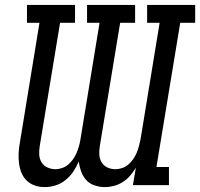

<svg xmlns="http://www.w3.org/2000/svg" viewBox="-20 -755 816 783"><path d="M163 8Q163 8 163 8Q163 8 163 8Q141 8 122 1.5Q103 -5 89 -18.5Q75 -32 67.5 -50.5Q60 -69 57.5 -89.5Q55 -110 56 -131Q57 -152 61 -173L141 -662H90V-735H286V-662H225L142 -159Q139 -141 140 -124Q141 -107 149.5 -93Q158 -79 173.5 -72Q189 -65 206 -65Q220 -65 234 -70Q248 -75 259 -84.5Q270 -94 278.5 -106.5Q287 -119 292.5 -132Q298 -145 302 -159Q306 -173 308 -186L386 -662H335V-735H531V-662H470L387 -159Q384 -141 385 -124Q386 -107 394.5 -93Q403 -79 418 -72Q433 -65 451 -65Q465 -65 479 -70Q493 -75 504 -84.5Q515 -94 523.5 -106.5Q532 -119 537.5 -132Q543 -145 546.5 -159Q550 -173 553 -186L631 -662H580V-735H776V-662H715L618 -74H669V0H522L534 -71Q524 -54 510.5 -38.5Q497 -23 480.5 -12.5Q464 -2 445 3Q426 8 408 8Q408 8 407.5 8Q407 8 407 8Q386 8 365.5 1Q345 -6 331.5 -21Q318 -36 311 -55.5Q304 -75 301 -96Q292 -75 279 -55.5Q266 -36 247.5 -21Q229 -6 207 1Q185 8 163 8Z"/></svg>

Font: Iosevka Etoile Oblique
Style: Regular
Weight: 400
Italic angle: -9°
Designer: Belleve Invis
Foundry: Belleve Invis
Version: Version 15.5.2; ttfautohint (v1.8.4)